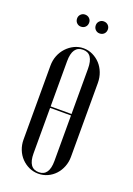

<svg xmlns="http://www.w3.org/2000/svg" viewBox="-126 -676 508 734"><g transform="rotate(20 128.0 -309.5)"><path d="M128 -503Q148 -503 165.5 -494.5Q183 -486 196 -472Q209 -458 216.5 -438.5Q224 -419 224 -397V-96Q224 -75 216.5 -56Q209 -37 196 -23Q183 -9 165.5 -1Q148 7 128 7Q108 7 90.5 -1Q73 -9 59.5 -23Q46 -37 38.5 -56Q31 -75 31 -96V-397Q31 -419 38.5 -438Q46 -457 59.5 -471.5Q73 -486 90.5 -494.5Q108 -503 128 -503ZM128 -497Q85 -497 85 -435V-251H170V-435Q170 -497 128 -497ZM85 -245V-60Q85 1 128 1Q170 1 170 -60V-245ZM65 -602Q65 -612 72 -619Q79 -626 89 -626Q100 -626 107 -619Q114 -612 114 -602Q114 -591 107 -584Q100 -577 89 -577Q79 -577 72 -584Q65 -591 65 -602ZM141 -602Q141 -612 148 -619Q155 -626 165 -626Q176 -626 183 -619Q190 -612 190 -602Q190 -591 183 -584Q176 -577 165 -577Q155 -577 148 -584Q141 -591 141 -602Z"/></g></svg>

Font: Moniqa Cond Display
Style: Regular
Weight: 400
Width: 3
Designer: Rajesh Rajput
Foundry: Rajesh Rajput
Version: Version 1.000